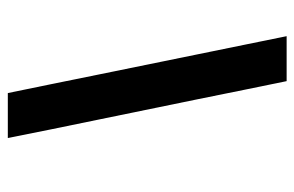

<svg xmlns="http://www.w3.org/2000/svg" viewBox="-151 -602 753 491"><g transform="rotate(-90 225.5 -356.5)"><path d="M263.5 0Q252 -55 241.5 -107.5Q231 -160 217 -228.5L166.5 -474.5Q151.5 -547 140.5 -601Q129.5 -655 118 -713H233Q245 -655 256 -601Q267 -547 281.5 -475.5L332 -228Q346 -160 356.5 -108Q367 -55.5 378.5 0Z"/></g></svg>

Font: Heraclito SemiBold
Style: Italic
Weight: 600
Italic angle: -12°
Designer: Kostas Bartsokas (font) & Cristiano Sobral (main changes)
Foundry: Kostas Bartsokas (font) & Cristiano Sobral (main changes)
Version: Version 1.00;July 8, 2020;FontCreator 13.0.0.2655 64-bit